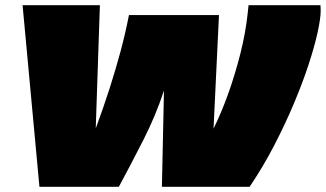

<svg xmlns="http://www.w3.org/2000/svg" viewBox="-20 -720 1256 740"><path d="M942 0H604L612 -371Q580 -274 533 -181.5Q486 -89 438 0H132L67 -700H365L349 -225Q380 -309 403 -381Q426 -453 444.5 -521.5Q463 -590 477 -662H824L803 -224Q834 -287 860.5 -361.5Q887 -436 907 -515.5Q927 -595 935 -672Q936 -679 936.5 -686Q937 -693 938 -700H1215Q1215 -699 1215.5 -692.5Q1216 -686 1216 -680Q1216 -649 1204 -594.5Q1192 -540 1169 -470Q1146 -400 1112.5 -320.5Q1079 -241 1036.5 -159Q994 -77 942 0Z"/></svg>

Font: Georama ExtraExtended Black
Style: Italic
Weight: 900
Width: 8
Italic angle: -9°
Designer: Jean-Baptiste Levee
Foundry: Production Type
Version: Version 1.000